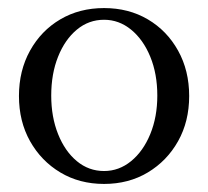

<svg xmlns="http://www.w3.org/2000/svg" viewBox="-20 -445 516 476"><path d="M238 11Q177 11 129.5 -17.5Q82 -46 54.5 -95Q27 -144 27 -207Q27 -270 54.5 -319.5Q82 -369 129.5 -397Q177 -425 238 -425Q299 -425 346.5 -397Q394 -369 421.5 -319.5Q449 -270 449 -207Q449 -144 421.5 -95Q394 -46 346.5 -17.5Q299 11 238 11ZM238 -21Q275 -21 305 -45.5Q335 -70 352.5 -112.5Q370 -155 370 -208Q370 -262 352.5 -304.5Q335 -347 305 -371.5Q275 -396 238 -396Q200 -396 170.5 -371.5Q141 -347 124 -304.5Q107 -262 107 -208Q107 -155 124 -112.5Q141 -70 170.5 -45.5Q200 -21 238 -21Z"/></svg>

Font: Junicode SmExp
Style: Regular
Weight: 400
Width: 6
Designer: Peter S. Baker
Version: Version 2.205; ttfautohint (v1.8.4)